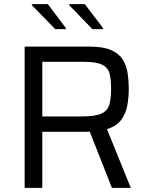

<svg xmlns="http://www.w3.org/2000/svg" viewBox="-20 -915 721 935"><path d="M100 0V-688H416Q481 -688 519 -672Q557 -656 576 -627.5Q595 -599 601 -561.5Q607 -524 607 -481Q607 -444 600.5 -404.5Q594 -365 571.5 -333Q549 -301 501 -286L617 0H525L417 -274Q409 -273 391 -273H186V0ZM186 -348H379Q445 -348 475 -362.5Q505 -377 513 -407Q521 -437 521 -481Q521 -525 514 -555Q507 -585 478.5 -599.5Q450 -614 386 -614H186ZM482 -773H430L317 -890V-895H393L482 -778ZM301 -773H249L135 -890V-895H213L301 -778Z"/></svg>

Font: Saira
Style: Regular
Weight: 400
Designer: Hector Gatti with collaboration of the Omnibus-Type team
Foundry: Omnibus-Type
Version: Version 1.100; ttfautohint (v1.8.3)